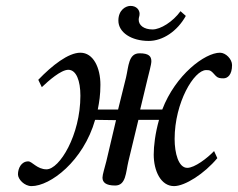

<svg xmlns="http://www.w3.org/2000/svg" viewBox="-20 -620 808 652"><path d="M408 -357 381 -248H312C317 -273 321 -298 321 -332C321 -390 297 -441 253 -441C212 -441 157 -398 110 -349L122 -324C145 -346 187 -383 212 -383C239 -383 253 -346 253 -295C253 -161 182 -45 138 -45C106 -45 89 -72 76 -72C52 -72 41 -48 41 -28C41 -11 63 12 87 12C151 12 263 -73 303 -213L374 -212L341 -72C336 -52 328 -27 328 -17C328 -1 339 10 371 10C408 10 407 -34 416 -72L450 -213H520C507 -167 502 -124 502 -95C502 -40 526 12 571 12C608 12 674 -30 718 -83L707 -107C684 -83 641 -50 616 -50C586 -50 573 -100 573 -148C573 -272 639 -382 680 -382C694 -382 696 -381 713 -362C720 -355 727 -354 739 -354C753 -354 768 -366 768 -399C768 -419 747 -441 727 -441C676 -441 576 -366 531 -248H456L481 -352C485 -370 494 -400 494 -412C494 -429 485 -439 454 -439C416 -439 417 -395 408 -357ZM611 -566 593 -582C567 -546 525 -520 498 -520C469 -520 451 -534 451 -553C451 -562 454 -564 454 -573C454 -586 444 -600 423 -600C408 -600 382 -587 382 -550C382 -510 426 -481 485 -481C533 -481 582 -514 611 -566Z"/></svg>

Font: Libertinus Serif
Style: Italic
Weight: 400
Italic angle: -12°
Designer: Philipp H. Poll, Khaled Hosny
Foundry: Caleb Maclennan
Version: Version 7.050;RELEASE